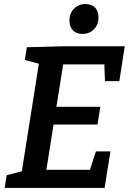

<svg xmlns="http://www.w3.org/2000/svg" viewBox="-20 -931 639 951"><path d="M455 -181H527L498 0H3L13 -63L104 -87L86 -69L175 -631L189 -611L103 -634L113 -697L305 -702H598L571 -529H500L496 -630L516 -612H273L296 -631L256 -381L242 -402H477L463 -314H226L249 -338L206 -66L192 -90H447L419 -70ZM388 -763Q358 -763 341 -781Q324 -799 324 -829Q324 -865 346.5 -888Q369 -911 404 -911Q433 -911 450.5 -893.5Q468 -876 468 -845Q468 -810 446 -786.5Q424 -763 388 -763Z"/></svg>

Font: Bitter Thin SemiBold
Style: Italic
Weight: 600
Italic angle: -9°
Version: Version 2.002